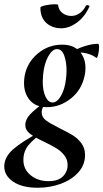

<svg xmlns="http://www.w3.org/2000/svg" viewBox="-67 -602 486 903"><path d="M-47 181Q-47 136 -4 99Q39 62 123 18L130 26Q92 51 67.5 80Q43 109 43 151Q43 194 77 222Q111 250 161 250Q207 250 229 227.5Q251 205 251 174Q251 148 235.5 128.5Q220 109 199 96Q178 83 141 65Q96 44 74 27Q52 10 52 -14Q52 -40 74.5 -64Q97 -88 145 -123L152 -116Q142 -111 135.5 -98.5Q129 -86 129 -74Q129 -51 149 -36Q169 -21 213 1Q252 20 275.5 34.5Q299 49 316 72Q333 95 333 127Q333 173 302 208Q271 243 220 262Q169 281 110 281Q37 281 -5 252.5Q-47 224 -47 181ZM46 -212Q46 -228 49 -246Q61 -309 111 -350.5Q161 -392 225 -392Q278 -392 306.5 -361Q335 -330 335 -282Q335 -262 331 -246Q317 -179 266 -138.5Q215 -98 154 -98Q102 -98 74 -130Q46 -162 46 -212ZM244 -237Q246 -257 246 -269Q246 -311 235 -341Q224 -371 201 -371Q179 -371 160 -337Q141 -303 136 -253Q134 -229 134 -219Q134 -175 147 -147.5Q160 -120 180 -120Q202 -120 220.5 -152.5Q239 -185 244 -237ZM394 -396Q399 -396 399 -380Q399 -363 394.5 -345Q390 -327 386 -330Q370 -342 349 -348.5Q328 -355 307 -355Q283 -355 263 -346L262 -353Q292 -372 328.5 -384Q365 -396 394 -396ZM123 -566Q123 -572 147 -577Q171 -582 191 -582Q206 -582 206 -579Q209 -554 227 -540.5Q245 -527 269 -527Q288 -527 306.5 -539Q325 -551 337 -575Q340 -578 343 -578Q347 -578 351 -576Q355 -574 354 -572Q332 -523 295 -496Q258 -469 221 -469Q179 -469 151 -494Q123 -519 123 -566Z"/></svg>

Font: Cormorant Garamond
Style: Bold Italic
Weight: 700
Italic angle: -10°
Designer: Christian Thalmann (Catharsis Fonts)
Foundry: Catharsis Fonts
Version: Version 4.000